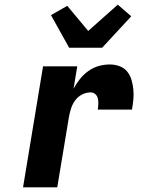

<svg xmlns="http://www.w3.org/2000/svg" viewBox="-20 -805 640 825"><path d="M79 0 165 -520H312L296 -424Q308 -446 323.5 -465.5Q339 -485 360 -500Q381 -515 404.5 -521.5Q428 -528 452 -528Q474 -528 494 -520.5Q514 -513 526.5 -497.5Q539 -482 545 -462Q551 -442 553 -420.5Q555 -399 553 -377.5Q551 -356 547 -334H400Q402 -346 402.5 -358Q403 -370 400.5 -381.5Q398 -393 389.5 -400.5Q381 -408 369 -408Q350 -408 332 -398.5Q314 -389 302.5 -373Q291 -357 285 -338Q279 -319 276 -301L226 0ZM277 -600 199 -740 269 -780 359 -672 486 -785 544 -735 419 -600Z"/></svg>

Font: Iosevka Heavy Extended Oblique
Style: Regular
Weight: 900
Width: 7
Italic angle: -9°
Monospace: yes
Designer: Belleve Invis
Foundry: Belleve Invis
Version: Version 32.5.0; ttfautohint (v1.8.4)